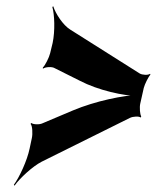

<svg xmlns="http://www.w3.org/2000/svg" viewBox="-20 -606 497 609"><path d="M212 -256 115 -215C105 -210 85 -211 79 -216L77 -213C83 -207 84 -181 81 -168L74 -135C66 -96 41 -43 24 -20L26 -17C43 -41 83 -78 112 -93L392 -232C402 -237 422 -238 426 -233L428 -237C424 -242 422 -266 425 -278L436 -327C439 -339 451 -363 457 -369L456 -372C450 -367 431 -368 423 -373L203 -512C180 -526 156 -563 149 -586L146 -584C153 -560 155 -508 147 -470L139 -437C136 -424 123 -398 116 -392V-388C124 -394 145 -395 153 -390L233 -350C290 -320 373 -301 424 -301L425 -305C374 -305 281 -285 212 -256Z"/></svg>

Font: Asimov
Style: EdgeExtremeIt
Weight: 500
Designer: Google
Version: Version 2.000980: 2014